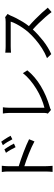

<svg xmlns="http://www.w3.org/2000/svg" viewBox="1074 -1884 853 3040"><g transform="rotate(-90 1500.0 -363.5)"><path d="M656 -720Q669 -702 685.5 -675.5Q702 -649 719 -621Q736 -593 747 -569L690 -543Q671 -582 648.5 -621.5Q626 -661 601 -695ZM777 -770Q790 -753 807.5 -727Q825 -701 842 -673Q859 -645 871 -622L815 -594Q795 -634 771.5 -672.5Q748 -711 722 -744ZM305 -75Q305 -89 305 -131Q305 -173 305 -231.5Q305 -290 305 -355.5Q305 -421 305 -482Q305 -543 305 -589.5Q305 -636 305 -657Q305 -678 303.5 -708Q302 -738 297 -761H396Q393 -738 391 -709Q389 -680 389 -657V-493Q439 -478 496.5 -458Q554 -438 612.5 -416Q671 -394 723.5 -371.5Q776 -349 816 -329L781 -244Q741 -266 690.5 -289Q640 -312 586 -333.5Q532 -355 481.5 -373Q431 -391 389 -404V-75Q389 -51 391 -16Q393 19 395 43H299Q302 19 303.5 -14Q305 -47 305 -75Z M1222 -32Q1232 -55 1232 -81Q1232 -97 1232 -138Q1232 -179 1232 -235.5Q1232 -292 1232 -354.5Q1232 -417 1232 -476.5Q1232 -536 1232 -582.5Q1232 -629 1232 -653Q1232 -673 1229 -701Q1226 -729 1223 -744H1322Q1319 -725 1317 -700Q1315 -675 1315 -653Q1315 -629 1315 -582Q1315 -535 1315 -475.5Q1315 -416 1315 -353Q1315 -290 1315 -234Q1315 -178 1315 -138.5Q1315 -99 1315 -86Q1387 -104 1463.5 -136.5Q1540 -169 1613.5 -214Q1687 -259 1751.5 -313Q1816 -367 1862 -427L1907 -357Q1810 -236 1659.5 -145Q1509 -54 1322 0Q1314 2 1303 6Q1292 10 1280 18Z M2800 -669Q2796 -663 2788 -649.5Q2780 -636 2775 -625Q2758 -582 2732 -531Q2706 -480 2674.5 -428.5Q2643 -377 2607 -332Q2660 -287 2715 -232.5Q2770 -178 2818.5 -125.5Q2867 -73 2899 -33L2829 27Q2796 -18 2751 -69.5Q2706 -121 2655.5 -173Q2605 -225 2554 -270Q2474 -184 2374.5 -106Q2275 -28 2164 22L2100 -45Q2181 -77 2255.5 -124.5Q2330 -172 2395.5 -228.5Q2461 -285 2512 -342Q2546 -381 2579.5 -430Q2613 -479 2639.5 -529Q2666 -579 2678 -620Q2669 -620 2639.5 -620Q2610 -620 2569 -620Q2528 -620 2483 -620Q2438 -620 2396.5 -620Q2355 -620 2326 -620Q2297 -620 2288 -620Q2271 -620 2249.5 -619Q2228 -618 2210.5 -617Q2193 -616 2187 -615V-706Q2194 -705 2212.5 -703.5Q2231 -702 2252 -701Q2273 -700 2288 -700Q2298 -700 2327.5 -700Q2357 -700 2397.5 -700Q2438 -700 2482 -700Q2526 -700 2566.5 -700Q2607 -700 2636 -700Q2665 -700 2674 -700Q2723 -700 2749 -708Z"/></g></svg>

Font: Go Noto Current
Style: Regular
Weight: 400
Designer: Monotype Design Team
Foundry: Monotype Imaging Inc.
Version: Version 2.007; ttfautohint (v1.8) -l 8 -r 50 -G 200 -x 14 -D